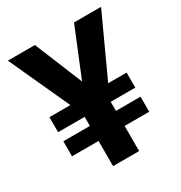

<svg xmlns="http://www.w3.org/2000/svg" viewBox="-171 -849 914 970"><g transform="rotate(-30 286.0 -363.5)"><path d="M171.9 -727.3 286.2 -448.5 400.2 -727.3H557.9L396 -375H503.6V-287.3H360.1V-234.4H503.6V-146.7H360.1V0H208.1V-146.7H53.3V-234.4H208.1V-287.3H53.3V-375H175.4L14.2 -727.3Z"/></g></svg>

Font: Inter UI
Style: Bold
Weight: 700
Designer: Rasmus Andersson
Foundry: rsms
Version: 3.2;8d6f07862